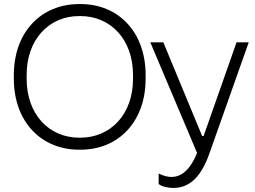

<svg xmlns="http://www.w3.org/2000/svg" viewBox="-20 -728 1256 944"><path d="M48 -341C48 -130 182 8 369 8H376C563 8 696 -130 696 -341V-359C696 -570 563 -708 376 -708H369C182 -708 48 -570 48 -359ZM111 -340V-360C111 -533 220 -649 369 -649H375C525 -649 634 -533 634 -360V-340C634 -167 525 -51 374 -51H370C220 -51 111 -167 111 -340ZM832 196C919 196 972 132 1009 28L1203 -520H1143L981 -59H974L783 -520H719L949 24C918 101 876 142 823 142C803 142 782 136 760 125V177C781 192 811 196 832 196Z"/></svg>

Font: Fixel Text Light
Style: Regular
Weight: 300
Width: 4
Designer: AlfaBravo + MacPaw
Foundry: Kyrylo Tkachov, Marchela Mozhyna, Serhii Makarenko, Maria Weinstein, Zakhar Kryvoshyya
Version: Version 1.211